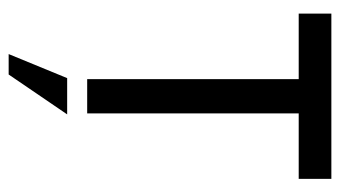

<svg xmlns="http://www.w3.org/2000/svg" viewBox="-200 -436 827 468"><g transform="rotate(90 214.0 -201.5)"><path d="M12.7 -595.2V-515.6H172.4V0H255.9V-515.6H415.5V-595.2ZM111.3 191.4H161.1L258.3 48.8H169.9Z"/></g></svg>

Font: Now Medium
Style: Regular
Weight: 500
Designer: Alfredo Marco Pradil
Foundry: Alfredo Marco Pradil
Version: Version 1.200;hotconv 1.0.109;makeotfexe 2.5.65596